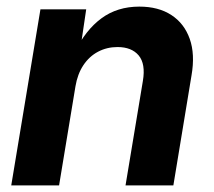

<svg xmlns="http://www.w3.org/2000/svg" viewBox="-20 -564 650 584"><path d="M209.5 -301.3 159.7 0H14.2L103 -535.6H242.2L222.2 -400.4L207 -404.8Q240.2 -472.7 288.6 -508.3Q336.9 -543.9 403.8 -543.9Q461.9 -543.9 501.2 -518.3Q540.5 -492.7 557.1 -445.8Q573.7 -398.9 562.5 -334.5L507.3 0H361.8L414.6 -317.9Q423.3 -369.6 401.9 -395.3Q380.4 -420.9 337.4 -420.9Q305.2 -420.9 278.3 -406.7Q251.5 -392.6 233.6 -365.7Q215.8 -338.9 209.5 -301.3Z"/></svg>

Font: Inter 20pt
Style: Bold Italic
Weight: 700
Italic angle: -9.3988°
Version: Version 4.001;git-66647c0bb